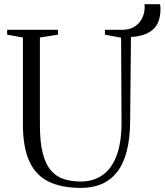

<svg xmlns="http://www.w3.org/2000/svg" viewBox="-20 -885 784 914"><path d="M366 9.5Q273.5 9.5 212 -20.2Q150.5 -50 119.8 -116.8Q89 -183.5 89 -294V-706.5L14 -720V-743H256V-720L170 -706.5V-289Q170 -207 183.8 -154.5Q197.5 -102 223.2 -72.8Q249 -43.5 284.8 -32.2Q320.5 -21 364.5 -21Q425 -21 468.5 -51.8Q512 -82.5 535.2 -144.8Q558.5 -207 558.5 -301L556.5 -705.5L479.5 -720V-743H561.5Q598 -743 621.8 -759Q645.5 -775 657 -799.2Q668.5 -823.5 668.5 -848Q668.5 -853.5 668.5 -857.8Q668.5 -862 667.5 -865H742Q743 -859 743.5 -853.8Q744 -848.5 744 -843Q744 -807 734 -782Q724 -757 705 -741.8Q686 -726.5 660.2 -718.5Q634.5 -710.5 603.5 -709L599.5 -305Q598.5 -223.5 583 -164Q567.5 -104.5 537.5 -66.2Q507.5 -28 464.5 -9.2Q421.5 9.5 366 9.5Z"/></svg>

Font: Merriweather 120pt Light
Style: Regular
Weight: 300
Version: Version 2.100